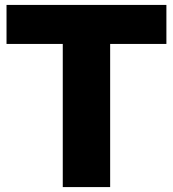

<svg xmlns="http://www.w3.org/2000/svg" viewBox="-20 -760 702 780"><path d="M235 0V-581.5H6.5V-740H656V-581.5H427.5V0Z"/></svg>

Font: Encode Sans Condensed Thin ExtraBold
Style: Regular
Weight: 800
Version: Version 3.002